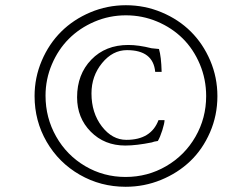

<svg xmlns="http://www.w3.org/2000/svg" viewBox="-20 -737 877 743"><path d="M466.3 -14.2Q369.6 -14.2 288.6 -60.8Q207.5 -107.4 160.6 -188.2Q113.8 -269 113.8 -365.2Q113.8 -437 141.6 -502.2Q169.4 -567.4 216.8 -614.5Q264.2 -661.6 329.6 -689.2Q395 -716.8 467.3 -716.8Q540 -716.8 605.7 -689.2Q671.4 -661.6 718.5 -614.7Q765.6 -567.9 793.5 -502.7Q821.3 -437.5 821.3 -365.2Q821.3 -290.5 792.7 -224.9Q764.2 -159.2 716.1 -113.3Q668 -67.4 603 -40.8Q538.1 -14.2 466.3 -14.2ZM465.8 -52.2Q551.3 -52.2 623 -94Q694.8 -135.7 736.3 -207.8Q777.8 -279.8 777.8 -365.2Q777.8 -430.2 753.4 -488.3Q729 -546.4 687.3 -587.9Q645.5 -629.4 588.1 -653.6Q530.8 -677.7 467.3 -677.7Q403.3 -677.7 345.7 -653.1Q288.1 -628.4 246.6 -586.9Q205.1 -545.4 180.7 -487.8Q156.2 -430.2 156.2 -366.7Q156.2 -281.2 197.3 -208.7Q238.3 -136.2 309.6 -94.2Q380.9 -52.2 465.8 -52.2ZM464.8 -173.8Q384.3 -173.8 331.3 -227.3Q278.3 -280.8 278.3 -360.4Q278.3 -449.2 333.3 -506.1Q388.2 -563 476.6 -563Q516.1 -563 566.4 -550.3Q566.9 -550.3 595.2 -547.4Q604 -518.1 605.5 -459H580.6Q572.8 -543 471.2 -543Q416 -543 375 -492.9Q334 -442.9 334 -375.5Q334 -300.3 374 -248Q414.1 -195.8 469.2 -195.8Q564.5 -195.8 593.3 -272H616.7Q616.7 -260.3 608.2 -233.2Q599.6 -206.1 590.8 -191.4Q573.7 -189 567.9 -186Q507.8 -173.8 464.8 -173.8Z"/></svg>

Font: Elstob 6pt
Style: Italic
Weight: 400
Italic angle: -20°
Designer: Peter S. Baker
Version: Version 1.015